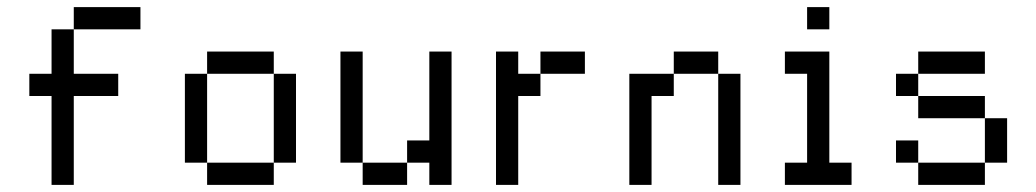

<svg xmlns="http://www.w3.org/2000/svg" viewBox="-20 -520 2915 540"><path d="M187.5 -500V-437.5H375V-500ZM187.5 -437.5H125V-312.5H62.5V-250H125V0H187.5V-250H312.5V-312.5H187.5Z M562.5 -375V-312.5H750V-375ZM750 -312.5V-62.5H812.5V-312.5ZM750 -62.5H562.5V0H750ZM562.5 -62.5V-312.5H500V-62.5Z M937.5 -375V-62.5H1000V-375ZM1000 -62.5V0H1125V-62.5ZM1125 -62.5H1187.5V0H1250V-375H1187.5V-125H1125Z M1375 -375V0H1437.5V-250H1500V-312.5H1437.5V-375ZM1500 -312.5H1625V-375H1500Z M1875 -375V-312.5H2000V-375ZM2000 -312.5V0H2062.5V-312.5ZM1875 -312.5H1750V0H1812.5V-250H1875Z M2250 -500V-437.5H2312.5V-500ZM2187.5 -375V-312.5H2250V-62.5H2187.5V0H2375V-62.5H2312.5V-375Z M2562.5 -375V-312.5H2750V-375ZM2562.5 -312.5H2500V-250H2562.5ZM2562.5 -250V-187.5H2750V-250ZM2750 -187.5V-62.5H2812.5V-187.5ZM2750 -62.5H2562.5V0H2750ZM2562.5 -62.5V-125H2500V-62.5Z"/></svg>

Font: Medodica
Style: Regular
Weight: 400
Version: Version 001.000